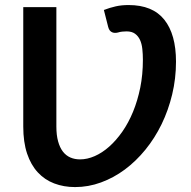

<svg xmlns="http://www.w3.org/2000/svg" viewBox="-20 -752 774 780"><path d="M402 -711.5Q427 -721 450.2 -726.2Q473.5 -731.5 502.5 -731.5Q600 -731.5 647.5 -672Q695 -612.5 695 -501.5Q695 -433 679.5 -368.5Q664 -304 636.5 -247.5Q609 -191 570.8 -144Q532.5 -97 487 -63.2Q441.5 -29.5 390.2 -10.8Q339 8 285 8Q239 8 200.2 -6.8Q161.5 -21.5 133.5 -51.8Q105.5 -82 90 -128.2Q74.5 -174.5 74.5 -238V-723H209V-238Q209 -203 216 -177.8Q223 -152.5 235.5 -136.2Q248 -120 265.8 -112.2Q283.5 -104.5 305 -104.5Q334.5 -104.5 364.8 -117.8Q395 -131 423.5 -156.2Q452 -181.5 477 -217.2Q502 -253 520.5 -298Q539 -343 549.8 -396Q560.5 -449 560.5 -509Q560.5 -532 558.2 -553Q556 -574 548.8 -589.8Q541.5 -605.5 528.5 -615Q515.5 -624.5 494 -624.5Q486 -624.5 476.5 -623.5Q467 -622.5 459.5 -620Q453.5 -618.5 447.2 -618.5Q441 -618.5 435.8 -620.8Q430.5 -623 426.2 -628Q422 -633 419.5 -642.5L402 -711.5Z"/></svg>

Font: Lato
Style: Bold
Weight: 700
Designer: Lukasz Dziedzic
Foundry: tyPoland Lukasz Dziedzic
Version: Version 2.007; 2014-02-27